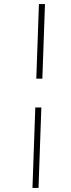

<svg xmlns="http://www.w3.org/2000/svg" viewBox="-20 -822 352 952"><path d="M141 110 155 -289H185L171 110ZM160 -432 173 -802H203L190 -432Z"/></svg>

Font: Literata 60pt ExtraLight
Style: Italic
Weight: 250
Italic angle: -2°
Designer: Latin by Veronika Burian and Jose Scaglione. Greek by Irene Vlachou. Cyrillic by Vera Evstafieva
Foundry: TypeTogether
Version: Version 3.103;gftools[0.9.29]